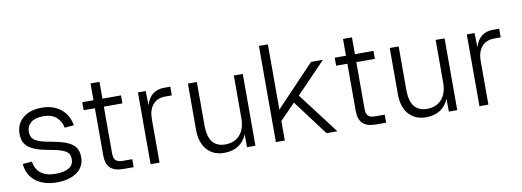

<svg xmlns="http://www.w3.org/2000/svg" viewBox="-58 -1047 3794 1396"><g transform="rotate(-10 1839.0 -349.0)"><path d="M272 12Q220 12 179.5 -1Q139 -14 110.5 -37.5Q82 -61 66.5 -93Q51 -125 48 -163L117 -168Q123 -115 161.5 -83Q200 -51 272 -51Q335 -51 370 -72Q405 -93 405 -137Q405 -155 399.5 -168.5Q394 -182 378.5 -193Q363 -204 333.5 -213Q304 -222 256 -230Q199 -240 162 -253.5Q125 -267 103 -285.5Q81 -304 72 -328Q63 -352 63 -383Q63 -454 114 -498Q165 -542 256 -542Q303 -542 338.5 -528.5Q374 -515 400 -492.5Q426 -470 441.5 -440Q457 -410 463 -376L394 -370Q386 -416 351.5 -447.5Q317 -479 255 -479Q195 -479 163.5 -453.5Q132 -428 132 -386Q132 -364 139 -348.5Q146 -333 162 -322Q178 -311 204.5 -303Q231 -295 271 -288Q330 -278 369.5 -265Q409 -252 432.5 -234Q456 -216 465.5 -192.5Q475 -169 475 -138Q475 -102 460 -74Q445 -46 418 -27Q391 -8 354 2Q317 12 272 12Z M762 0Q697 0 666 -30Q635 -60 635 -124V-471H552V-530H635V-654H701V-530H838V-471H701V-126Q701 -88 717.5 -73.5Q734 -59 768 -59H838V0Z M963 0V-530H1020L1023 -425Q1054 -530 1156 -530H1202V-466H1154Q1094 -466 1061.5 -427.5Q1029 -389 1029 -323V0Z M1506 12Q1426 12 1379 -41Q1332 -94 1332 -189V-530H1398V-209Q1398 -47 1523 -47Q1592 -47 1631.5 -91.5Q1671 -136 1671 -214V-530H1737V0H1675L1674 -95Q1654 -44 1611 -16Q1568 12 1506 12Z M1888 0V-710H1954V-228L2241 -530H2329L2111 -304L2342 0H2262L2067 -260L1954 -144V0Z M2626 0Q2561 0 2530 -30Q2499 -60 2499 -124V-471H2416V-530H2499V-654H2565V-530H2702V-471H2565V-126Q2565 -88 2581.5 -73.5Q2598 -59 2632 -59H2702V0Z M2996 12Q2916 12 2869 -41Q2822 -94 2822 -189V-530H2888V-209Q2888 -47 3013 -47Q3082 -47 3121.5 -91.5Q3161 -136 3161 -214V-530H3227V0H3165L3164 -95Q3144 -44 3101 -16Q3058 12 2996 12Z M3391 0V-530H3448L3451 -425Q3482 -530 3584 -530H3630V-466H3582Q3522 -466 3489.5 -427.5Q3457 -389 3457 -323V0Z"/></g></svg>

Font: Geist Light
Style: Regular
Weight: 400
Designer: Basement.studio, Andrés Briganti, Mateo Zaragoza
Foundry: Basement.studio, Vercel, Andrés Briganti, Guido Ferreyra, Mateo Zaragoza
Version: Version 1.401